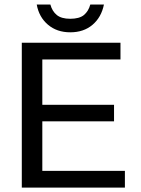

<svg xmlns="http://www.w3.org/2000/svg" viewBox="-20 -853 640 873"><path d="M79.1 0V-658.7H527.8V-582.5H172.4V-376.5H498.5V-301.3H172.4V-76.2H547.9V0ZM299.3 -706.1Q238.8 -706.1 198 -740.7Q157.2 -775.4 147 -832.5H209Q217.3 -801.8 238.3 -784.7Q259.3 -767.6 299.3 -767.6Q340.8 -767.6 361.6 -784.7Q382.3 -801.8 390.6 -832.5H452.6Q440.9 -774.4 400.6 -740.2Q360.4 -706.1 299.3 -706.1Z"/></svg>

Font: Courier New
Style: Regular
Weight: 400
Designer: Steve Matteson
Foundry: Ascender Corporation
Version: Version 2.00.3